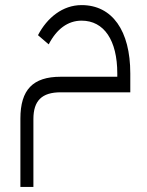

<svg xmlns="http://www.w3.org/2000/svg" viewBox="-20 -429 577 753"><path d="M60 304H111V38C111 -34 144 -67 218 -67H491V-141C491 -309 420 -409 300 -409C226 -409 165 -360 129 -291L171 -255C202 -315 246 -348 300 -348C388 -348 440 -271 440 -141V-128H218C109 -128 60 -77 60 36Z"/></svg>

Font: IBM Plex Arabic Light
Style: Regular
Weight: 300
Designer: Mike Abbink, Paul van der Laan, Pieter van Rosmalen, Wael Morcos, Khajak Apelian
Foundry: Bold Monday
Version: Version 1.0